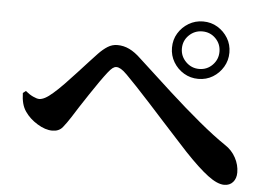

<svg xmlns="http://www.w3.org/2000/svg" viewBox="-49 -773 1097 789"><g transform="rotate(5 500.0 -378.5)"><path d="M639.8 -590.3Q639.8 -623.5 655.9 -649.9Q672 -676.4 698.9 -692.5Q725.9 -708.6 758.4 -708.6Q791.5 -708.6 818 -692.5Q844.5 -676.4 860.6 -649.9Q876.7 -623.5 876.7 -590.3Q876.7 -557.8 860.6 -530.9Q844.5 -503.9 818 -487.8Q791.5 -471.7 758.4 -471.7Q725.9 -471.7 698.9 -487.8Q672 -503.9 655.9 -530.9Q639.8 -557.8 639.8 -590.3ZM680.7 -590.3Q680.7 -558.5 703.6 -535.6Q726.5 -512.7 758.4 -512.7Q790.9 -512.7 813.3 -535.6Q835.7 -558.5 835.7 -590.3Q835.7 -622.8 813.3 -645.2Q790.9 -667.6 758.4 -667.6Q726.5 -667.6 703.6 -645.2Q680.7 -622.8 680.7 -590.3ZM45.5 -351.1 57.4 -360.5Q72.8 -347.5 88.8 -340Q104.8 -332.5 114.2 -332.5Q125.2 -332.5 138.8 -339.7Q152.5 -346.9 170.6 -362.9Q189.8 -379.3 213.6 -403.9Q237.4 -428.5 261.7 -455.1Q285.9 -481.7 306.5 -504Q327.2 -526.2 338 -537.8Q357.1 -557.9 375.7 -569.6Q394.4 -581.3 415.8 -581.3Q441.5 -581.3 465.1 -570Q488.7 -558.8 514.5 -533.9Q583.5 -470.1 651.3 -408.3Q719.1 -346.5 781.1 -295.1Q843 -243.7 891.7 -210.9Q920.3 -192.4 936.1 -163Q951.9 -133.7 951.9 -102.2Q951.9 -77.6 938.5 -62.5Q925.1 -47.3 902.5 -47.3Q874.2 -47.3 834.5 -77.2Q794.8 -107 736.1 -169Q718.5 -188.4 690.7 -218.5Q662.9 -248.6 630.8 -284.1Q598.8 -319.6 567 -354.4Q535.2 -389.2 508.1 -418Q480.9 -446.8 463.9 -463.7Q449.2 -478.5 438.6 -484.7Q428 -490.9 419.2 -490.9Q411.9 -490.9 403.9 -485Q395.9 -479 384.6 -464.5Q372.6 -449.3 354.9 -424.2Q337.2 -399 318.2 -370.3Q299.1 -341.6 281.7 -314.9Q264.4 -288.2 253 -269.7Q237 -244.8 222 -226.2Q207 -207.6 179.5 -207.6Q150.4 -207.6 117.7 -227.7Q85 -247.7 65.9 -275.6Q55.7 -290.2 50.9 -308.7Q46.1 -327.2 45.5 -351.1Z"/></g></svg>

Font: Source Han Serif JP VF
Style: Regular
Weight: 250
Designer: Ryoko NISHIZUKA 西塚涼子 (kana & ideographs); Frank Grießhammer (Latin, Greek & Cyrillic); Wenlong ZHANG 张文龙 (bopomofo); San
Foundry: Adobe
Version: Version 2.001;hotconv 1.1.0;makeotfexe 2.6.0